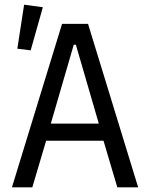

<svg xmlns="http://www.w3.org/2000/svg" viewBox="-20 -800 640 820"><path d="M481 0 422 -199H177L118 0H31L245 -698H356L570 0ZM304 -609H295L197 -272H402ZM54 -592 83 -780 163 -769 111 -585Z"/></svg>

Font: iA Writer Duo V
Style: Regular
Weight: 400
Designer: Mike Abbink, Paul van der Laan, Pieter van Rosmalen, Oliver Reichenstein
Foundry: Information Architects Inc.
Version: Version 2.000